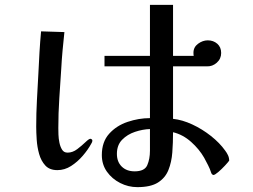

<svg xmlns="http://www.w3.org/2000/svg" viewBox="-20 -761 1040 790"><path d="M597 -230Q567 -229 535.5 -218.5Q504 -208 482.5 -186Q461 -164 461 -128Q461 -95 481 -75.5Q501 -56 534 -56Q575 -56 586 -81.5Q597 -107 597 -141ZM360 -183Q360 -179 358.5 -175.5Q357 -172 355 -169Q342 -145 320.5 -120Q299 -95 272.5 -78Q246 -61 216 -61Q184 -61 166.5 -80Q149 -99 141 -127.5Q133 -156 131 -186.5Q129 -217 129 -240Q129 -295 132 -350Q135 -405 138 -460Q140 -503 142.5 -546Q145 -589 149 -632L245 -629Q241 -592 237.5 -554Q234 -516 232 -478Q228 -417 224 -356Q220 -295 220 -234Q220 -224 220.5 -207.5Q221 -191 224.5 -174Q228 -157 235.5 -145Q243 -133 258 -133Q279 -133 298 -147.5Q317 -162 331.5 -176Q346 -190 352 -190Q354 -190 357 -188Q360 -186 360 -183ZM923 -100Q919 -94 905.5 -79.5Q892 -65 878 -53Q864 -41 858 -41Q856 -41 854 -43Q851 -44 849 -50Q844 -66 836 -81.5Q828 -97 820 -112Q800 -147 766.5 -177Q733 -207 692 -217Q692 -174 689 -134Q686 -94 673 -61.5Q660 -29 630 -10Q600 9 545 9Q508 9 474.5 -8Q441 -25 420 -54.5Q399 -84 399 -123Q399 -177 429 -210.5Q459 -244 505 -259.5Q551 -275 597 -275V-488H410V-531H597V-741H692V-531H777Q776 -535 776 -544Q776 -567 795 -581Q814 -595 835 -595Q858 -595 874 -581Q890 -567 890 -543Q890 -519 872 -503Q854 -487 831 -488H692V-272Q730 -268 771 -249Q812 -230 848 -201.5Q884 -173 906 -142Q913 -133 918 -122.5Q923 -112 923 -100Z"/></svg>

Font: Kaisei Opti Medium
Style: Regular
Weight: 500
Designer: Font-Kai, 金井和夫
Foundry: KAZUO KANAI
Version: Version 5.003